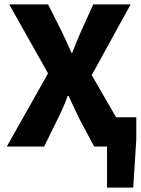

<svg xmlns="http://www.w3.org/2000/svg" viewBox="-20 -671 644 879"><path d="M470 188V0H437V-134H604V-34L590 188ZM11 0 200 -335 22 -651H200L258 -536Q269 -514 281 -488Q293 -462 307 -430H311Q323 -462 334 -488Q345 -514 355 -536L407 -651H578L400 -327L589 0H411L345 -124Q332 -150 320 -176Q308 -202 294 -232H290Q279 -202 267.5 -176Q256 -150 243 -124L182 0Z"/></svg>

Font: Source Code Pro ExtraBold
Style: Regular
Weight: 800
Monospace: yes
Designer: Paul D. Hunt, Teo Tuominen
Foundry: Adobe Systems Incorporated
Version: Version 1.018;hotconv 1.0.116;makeotfexe 2.5.65601